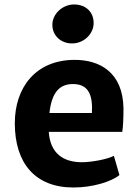

<svg xmlns="http://www.w3.org/2000/svg" viewBox="-20 -833 621 861"><path d="M46.4 -280.3C46.4 -99.6 139.2 7.8 309.1 7.8C395.5 7.8 479 -18.1 515.6 -47.9L490.7 -134.3C461.4 -118.2 387.2 -105.5 347.7 -105.5C261.7 -105.5 205.1 -147 198.7 -241.7H528.3C532.2 -266.6 533.7 -304.2 533.7 -346.2C531.7 -508.3 427.7 -565.4 312.5 -564.5C141.6 -563.5 46.4 -442.4 46.4 -280.3ZM201.7 -326.2C212.4 -424.8 251.5 -456.1 307.6 -456.1C376 -456.1 397 -407.7 392.1 -326.2ZM303.2 -638.2C355 -638.2 399.9 -679.7 399.9 -730C399.9 -777.8 366.2 -813 312 -813C261.2 -813 214.8 -771.5 214.8 -721.7C214.8 -672.9 253.4 -638.2 303.2 -638.2Z"/></svg>

Font: Merriweather Sans
Style: Bold
Weight: 700
Designer: Eben Sorkin ( eben@eyebytes.com )
Foundry: Eben Sorkin
Version: Version 1.003